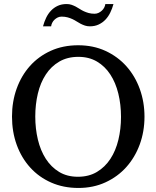

<svg xmlns="http://www.w3.org/2000/svg" viewBox="-20 -910 771 946"><path d="M576.2 -334Q576.2 -395 563 -449Q549.8 -502.9 523.4 -543.2Q497.1 -583.5 457.8 -606.7Q418.5 -629.9 366.2 -629.9Q312 -629.9 272 -606.4Q231.9 -583 205.6 -542.7Q179.2 -502.4 166.5 -449Q153.8 -395.5 153.8 -335.9Q153.8 -275.9 166.7 -221.9Q179.7 -168 205.8 -127.4Q231.9 -86.9 271.2 -63Q310.5 -39.1 363.8 -39.1Q418 -39.1 457.8 -63Q497.6 -86.9 523.9 -127.2Q550.3 -167.5 563.2 -220.9Q576.2 -274.4 576.2 -334ZM691.9 -335Q691.9 -262.2 668.5 -198.2Q645 -134.3 602.3 -86.7Q559.6 -39.1 499.5 -11.5Q439.5 16.1 366.2 16.1Q292.5 16.1 232.2 -10.5Q171.9 -37.1 128.9 -84.5Q85.9 -131.8 62.5 -196Q39.1 -260.3 39.1 -335.9Q39.1 -409.2 62 -473.1Q85 -537.1 127.4 -584.7Q169.9 -632.3 230.2 -659.7Q290.5 -687 365.2 -687Q439.5 -687 499.8 -659.2Q560.1 -631.3 602.8 -583.5Q645.5 -535.6 668.7 -471.7Q691.9 -407.7 691.9 -335ZM539.1 -890.1Q533.2 -868.2 523.4 -848.1Q513.7 -828.1 499.5 -813.2Q485.4 -798.3 466.3 -789.3Q447.3 -780.3 422.9 -780.3Q409.7 -780.3 398.7 -783.9Q387.7 -787.6 377.7 -792.7Q367.7 -797.9 357.9 -804.2Q348.1 -810.5 337.2 -815.7Q326.2 -820.8 313 -824.5Q299.8 -828.1 283.7 -828.1Q273.4 -828.1 264.6 -824Q255.9 -819.8 248.8 -813.2Q241.7 -806.6 237.3 -797.9Q232.9 -789.1 231.9 -780.3H191.9Q197.8 -802.2 207.3 -822.3Q216.8 -842.3 231.2 -857.4Q245.6 -872.6 264.6 -881.3Q283.7 -890.1 308.1 -890.1Q321.3 -890.1 332 -886.5Q342.8 -882.8 352.8 -877.7Q362.8 -872.6 372.3 -866.2Q381.8 -859.9 392.8 -854.7Q403.8 -849.6 416.7 -845.9Q429.7 -842.3 445.8 -842.3Q456.1 -842.3 465.1 -846.4Q474.1 -850.6 481.4 -857.2Q488.8 -863.8 493.4 -872.6Q498 -881.3 499 -890.1Z"/></svg>

Font: BabelStone Ogham Special
Style: Regular
Weight: 400
Designer: Andrew West
Foundry: BabelStone
Version: Version 1.02 March 14, 2022